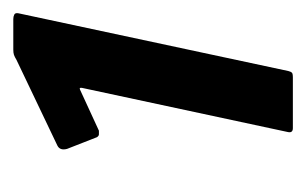

<svg xmlns="http://www.w3.org/2000/svg" viewBox="-108 -624 471 296"><g transform="rotate(-90 128.0 -475.5)"><path d="M79 -260Q71 -260 73 -268L141 -585Q142 -590 138 -588L75 -559Q72 -559 69.5 -559Q67 -559 65 -562L47 -608Q44 -619 52 -623L184 -686Q189 -689 192 -690Q195 -691 200 -691H247Q251 -691 254 -689.5Q257 -688 256 -683L167 -267Q166 -263 164.5 -261.5Q163 -260 157 -260Z"/></g></svg>

Font: Glory SemiBold
Style: Italic
Weight: 600
Italic angle: -12°
Designer: Robert Leuschke
Foundry: Robert Leuschke
Version: Version 1.011